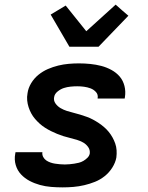

<svg xmlns="http://www.w3.org/2000/svg" viewBox="-20 -802 640 830"><path d="M251 8Q226 8 201 6Q176 4 152.5 -2.5Q129 -9 108 -20Q87 -31 71 -48Q55 -65 48 -88.5Q41 -112 46 -138L47 -144H164L163 -143Q162 -132 167 -123Q172 -114 180 -108.5Q188 -103 198 -99.5Q208 -96 218 -94.5Q228 -93 239 -92Q250 -91 260 -91Q270 -91 280.5 -92Q291 -93 301 -94.5Q311 -96 321 -98.5Q331 -101 340.5 -106.5Q350 -112 358 -120Q366 -128 368 -138Q370 -154 361 -166.5Q352 -179 339.5 -186Q327 -193 312.5 -197.5Q298 -202 283 -205.5Q268 -209 254 -213.5Q240 -218 226.5 -223.5Q213 -229 200 -235.5Q187 -242 174.5 -250Q162 -258 151.5 -267.5Q141 -277 131.5 -288Q122 -299 115 -312Q108 -325 103.5 -339Q99 -353 97.5 -368Q96 -383 99 -399Q102 -421 114.5 -442Q127 -463 146 -478.5Q165 -494 187 -503.5Q209 -513 231.5 -518.5Q254 -524 276.5 -526Q299 -528 321 -528Q346 -528 370.5 -525.5Q395 -523 418 -517Q441 -511 462 -499.5Q483 -488 497.5 -471Q512 -454 518 -430.5Q524 -407 520 -382L519 -376H402V-377Q405 -393 395 -404Q385 -415 371.5 -420Q358 -425 343.5 -427Q329 -429 314 -429Q300 -429 285 -427.5Q270 -426 256 -421.5Q242 -417 229 -406.5Q216 -396 214 -382Q211 -367 220 -354.5Q229 -342 242 -334.5Q255 -327 269 -322.5Q283 -318 297.5 -314.5Q312 -311 326.5 -306.5Q341 -302 355 -297Q369 -292 382 -285Q395 -278 407 -270Q419 -262 430 -252.5Q441 -243 450 -232Q459 -221 466 -208.5Q473 -196 478 -182Q483 -168 484 -152.5Q485 -137 483 -121Q479 -99 465.5 -77.5Q452 -56 432.5 -40.5Q413 -25 390.5 -16Q368 -7 344.5 -1.5Q321 4 297.5 6Q274 8 251 8ZM280 -600 199 -739 264 -778 353 -667 480 -782 507 -758 535 -734 406 -600Z"/></svg>

Font: Iosevka Extended Oblique
Style: Bold
Weight: 700
Width: 7
Italic angle: -9°
Monospace: yes
Designer: Belleve Invis
Foundry: Belleve Invis
Version: Version 32.5.0; ttfautohint (v1.8.4)